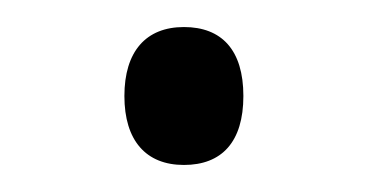

<svg xmlns="http://www.w3.org/2000/svg" viewBox="-20 -112 272 142"><path d="M72 -41C72 -8 88 10 116 10C144 10 160 -7 160 -41C160 -75 144 -92 116 -92C88 -92 72 -74 72 -41Z"/></svg>

Font: Noto Sans Bengali SemiCondensed Light
Style: Regular
Weight: 300
Width: 4
Designer: Joana Ranito - Universal Thirst; Jelle Bosma - Monotype Design Team
Foundry: Universal Thirst ehf.
Version: Version 3.000